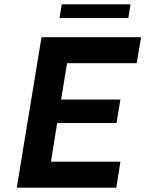

<svg xmlns="http://www.w3.org/2000/svg" viewBox="-20 -873 676 893"><path d="M292 -579 264 -410H540L522 -301H246L217 -121H540L521 0H58L173 -700H636L616 -579ZM267 -853H587L577 -789H257Z"/></svg>

Font: Be Vietnam
Style: Bold Italic
Weight: 700
Italic angle: -9.66701°
Designer: Gabriel Lam
Foundry: TypeRant
Version: Version 3.000